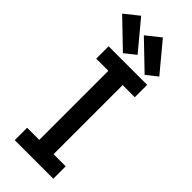

<svg xmlns="http://www.w3.org/2000/svg" viewBox="-321 -1023 1063 1063"><g transform="rotate(45 211.0 -491.0)"><path d="M65 0H367V-97H272V-638H367V-735H65V-638H160V-97H65ZM318 -764 382 -815 243 -982 160 -916ZM148 -764 212 -815 73 -982 -10 -916Z"/></g></svg>

Font: Iosevka Sparkle Semibold
Style: Regular
Weight: 600
Designer: Belleve Invis
Foundry: Belleve Invis
Version: Version 4.5.0; ttfautohint (v1.8.3)